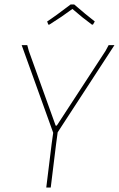

<svg xmlns="http://www.w3.org/2000/svg" viewBox="-20 -839 532 859"><path d="M238 -247 231 -195 207 0H187L211 -195L218 -245L77 -637H102L109 -611L229 -277H234L452 -611L466 -637H492ZM191 -743Q228 -767 296 -819H312Q364 -774 404 -743L396 -729H391Q351 -758 304 -799Q257 -764 201 -729H196Z"/></svg>

Font: Luna Sans Thin
Style: Italic
Weight: 250
Italic angle: -7°
Designer: Juan Pablo del Peral
Foundry: Huerta Tipografica
Version: Version 2.001; ttfautohint (v1.5)